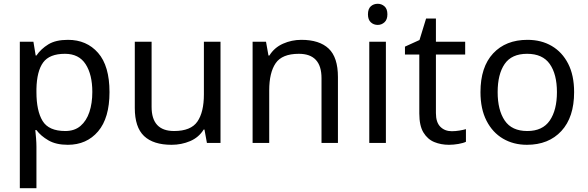

<svg xmlns="http://www.w3.org/2000/svg" viewBox="-20 -757 3115 1017"><path d="M340 -546Q439 -546 499.5 -477Q560 -408 560 -269Q560 -132 499.5 -61Q439 10 339 10Q277 10 236.5 -13.5Q196 -37 173 -68H167Q169 -51 171 -25Q173 1 173 20V240H85V-536H157L169 -463H173Q197 -498 236 -522Q275 -546 340 -546ZM324 -472Q242 -472 208.5 -426Q175 -380 173 -286V-269Q173 -170 205.5 -116.5Q238 -63 326 -63Q375 -63 406.5 -90Q438 -117 453.5 -163.5Q469 -210 469 -270Q469 -362 433.5 -417Q398 -472 324 -472Z M1148 -536V0H1076L1063 -71H1059Q1033 -29 987 -9.5Q941 10 889 10Q792 10 743 -36.5Q694 -83 694 -185V-536H783V-191Q783 -63 902 -63Q991 -63 1025.5 -113Q1060 -163 1060 -257V-536Z M1576 -546Q1672 -546 1721 -499.5Q1770 -453 1770 -349V0H1683V-343Q1683 -472 1563 -472Q1474 -472 1440 -422Q1406 -372 1406 -278V0H1318V-536H1389L1402 -463H1407Q1433 -505 1479 -525.5Q1525 -546 1576 -546Z M1981 -737Q2001 -737 2016.5 -723.5Q2032 -710 2032 -681Q2032 -653 2016.5 -639Q2001 -625 1981 -625Q1959 -625 1944 -639Q1929 -653 1929 -681Q1929 -710 1944 -723.5Q1959 -737 1981 -737ZM2024 -536V0H1936V-536Z M2373 -62Q2393 -62 2414 -65.5Q2435 -69 2448 -73V-6Q2434 1 2408 5.5Q2382 10 2358 10Q2316 10 2280.5 -4.5Q2245 -19 2223 -55Q2201 -91 2201 -156V-468H2125V-510L2202 -545L2237 -659H2289V-536H2444V-468H2289V-158Q2289 -109 2312.5 -85.5Q2336 -62 2373 -62Z M3021 -269Q3021 -136 2953.5 -63Q2886 10 2771 10Q2700 10 2644.5 -22.5Q2589 -55 2557 -117.5Q2525 -180 2525 -269Q2525 -402 2592 -474Q2659 -546 2774 -546Q2847 -546 2902.5 -513.5Q2958 -481 2989.5 -419.5Q3021 -358 3021 -269ZM2616 -269Q2616 -174 2653.5 -118.5Q2691 -63 2773 -63Q2854 -63 2892 -118.5Q2930 -174 2930 -269Q2930 -364 2892 -418Q2854 -472 2772 -472Q2690 -472 2653 -418Q2616 -364 2616 -269Z"/></svg>

Font: Noto Sans Tagalog
Style: Regular
Weight: 400
Designer: Monotype Design Team
Foundry: Monotype Imaging Inc.
Version: Version 2.001; ttfautohint (v1.8.4.7-5d5b)